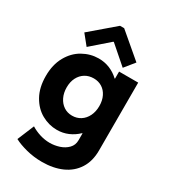

<svg xmlns="http://www.w3.org/2000/svg" viewBox="-235 -891 1072 1215"><g transform="rotate(30 300.5 -283.5)"><path d="M68.4 165 119.1 43Q148.4 61.5 184.6 72.8Q220.7 84 256.8 84Q291.5 84 326.2 72.8Q360.8 61.5 384 37.6Q407.2 13.7 407.2 -21.5V-72.3H404.8Q374 -42.5 335.9 -26.1Q297.9 -9.8 254.9 -9.8Q196.3 -9.8 143.6 -39.1Q90.8 -68.4 57.6 -127.4Q24.4 -186.5 24.4 -270.5Q24.4 -354 57.9 -413.6Q91.3 -473.1 145.3 -503.4Q199.2 -533.7 259.8 -534.2Q303.7 -534.2 341.6 -518.6Q379.4 -502.9 409.2 -474.6H412.1V-526.4H551.8V-30.3Q551.8 47.9 516.8 102.5Q481.9 157.2 419.2 185.1Q356.4 212.9 274.4 212.9Q214.4 212.9 159.7 198.7Q105 184.6 68.4 165ZM413.1 -274.4Q413.1 -315.4 397.9 -345.9Q382.8 -376.5 356.4 -392.8Q330.1 -409.2 295.9 -409.2Q260.7 -409.2 233.4 -392.6Q206.1 -376 190.4 -345.5Q174.8 -314.9 174.8 -274.4Q174.8 -233.9 190.2 -202.4Q205.6 -170.9 232.2 -153.3Q258.8 -135.7 293 -135.7Q327.6 -135.7 354.7 -153.1Q381.8 -170.4 397.5 -202.1Q413.1 -233.9 413.1 -274.4ZM97.7 -630.9 272.5 -780.3H302.7L478.5 -630.9L419.9 -558.6L290 -671.9H286.1L156.2 -558.6Z"/></g></svg>

Font: Reddit Sans Strawberry ExBold
Style: Regular
Weight: 800
Designer: Stephen Hutchings
Foundry: Reddit
Version: Version 1.013